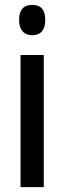

<svg xmlns="http://www.w3.org/2000/svg" viewBox="-20 -765 263 785"><path d="M112 -745C76 -745 58 -724 58 -683C58 -643 78 -621 112 -621C147 -621 165 -643 165 -683C165 -723 149 -745 112 -745ZM159 -540H64V0H159Z"/></svg>

Font: Noto Sans Gujarati ExtraCondensed Medium
Style: Regular
Weight: 500
Width: 2
Designer: Jelle Bosma - Monotype Design Team, Universal Thirst
Foundry: Monotype Imaging Inc.
Version: Version 2.106